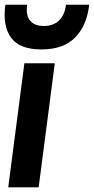

<svg xmlns="http://www.w3.org/2000/svg" viewBox="-24 -800 401 820"><path d="M-1 -779.8H91.8Q85.9 -734.4 104.7 -711.7Q123.5 -689 163.1 -689Q202.6 -689 227.3 -711.7Q252 -734.4 257.8 -779.8H356.9Q347.2 -691.4 297.1 -640.1Q247.1 -588.9 152.8 -588.9Q58.6 -588.9 22.5 -640.1Q-13.7 -691.4 -1 -779.8ZM11.2 0 80.1 -529.8H210L141.1 0Z"/></svg>

Font: Cooper Hewitt
Style: Semibold Italic
Weight: 710
Designer: Village Type and Design LLC
Foundry: Cooper Hewitt Smithsonian Design Museum
Version: 1.000